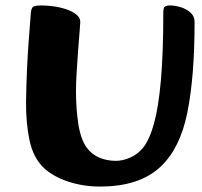

<svg xmlns="http://www.w3.org/2000/svg" viewBox="-20 -672 742 705"><path d="M346 13Q286.5 13 231.7 -4.8Q177 -22.5 141.9 -54.5Q101.9 -92.5 88.4 -156.8Q74.9 -221 75.7 -298Q76.4 -354.7 78.9 -411Q81.4 -467.2 84.8 -514.2Q88.2 -561.1 90.7 -590.9Q93.2 -620.6 93.2 -624.6Q94.7 -639.9 100.3 -646Q106 -652 132.6 -652Q153 -652 177.5 -648.6Q201.9 -645.2 223.9 -637.7Q245.9 -630.2 260.3 -618.7Q274.8 -607.3 274.8 -591.3Q274.8 -584.8 272.3 -556.2Q269.8 -527.7 266.9 -488.1Q264 -448.5 261.5 -407.8Q259 -367.2 259 -337.2Q259 -273 267.6 -216.9Q276.2 -160.8 298.4 -129.9Q317.8 -104.1 345.6 -92.8Q373.4 -81.4 405.1 -81.4Q431.5 -81.4 458.9 -93.8Q486.3 -106.1 504.8 -128.9Q528.7 -158.1 545.4 -218.2Q562.1 -278.3 570.9 -378.2Q579.6 -478.1 579.6 -624.6Q579.6 -639.9 583.7 -646Q587.9 -652 604.7 -652Q622.5 -652 643.3 -645.7Q664.2 -639.4 679.4 -625.9Q694.5 -612.3 694.5 -591.3Q694.5 -391 668 -259.2Q641.5 -127.4 569.8 -60.1Q531.3 -23.8 475.9 -5.4Q420.6 13 346 13Z"/></svg>

Font: Briem Hand Thin
Style: Regular
Weight: 100
Designer: Gunnlaugur SE Briem, Eben Sorkin
Foundry: Sorkin Type Co.
Version: Version 1.003